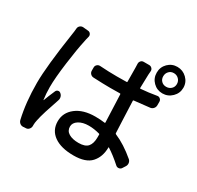

<svg xmlns="http://www.w3.org/2000/svg" viewBox="-184 -1066 1369 1331"><g transform="rotate(30 500.0 -401.0)"><path d="M132.8 -728.5Q133.8 -742.2 144.5 -751.5Q155.3 -760.7 169.9 -759.8L210.9 -755.9Q223.6 -754.9 231 -743.7Q238.3 -732.4 234.4 -719.7Q227.5 -694.3 224.6 -676.8Q209 -607.4 192.4 -482.9Q175.8 -358.4 175.8 -285.2Q175.8 -233.4 182.6 -185.5Q182.6 -184.6 183.6 -184.6Q184.6 -184.6 184.6 -185.5Q198.2 -222.7 221.7 -276.4Q226.6 -288.1 238.3 -291Q250 -293.9 258.8 -286.1Q270.5 -277.3 274.4 -263.2Q278.3 -249 273.4 -235.4Q252 -173.8 235.8 -122.1Q219.7 -70.3 213.9 -40Q209 -17.6 209 -2Q209 2 209 4.9Q209 5.9 209 7.8Q209 21.5 199.7 32.7Q190.4 43.9 176.8 44.9L156.2 45.9Q154.3 46.9 153.3 46.9Q139.6 46.9 128.9 39.1Q117.2 30.3 113.3 15.6Q84 -110.4 84 -265.6Q84 -397.5 127 -680.7Q130.9 -703.1 132.8 -728.5ZM636.7 -148.4V-170.9Q636.7 -174.8 632.8 -175.8Q586.9 -188.5 544.9 -188.5Q496.1 -188.5 464.8 -168.5Q433.6 -148.4 433.6 -118.2Q433.6 -84 462.9 -66.4Q492.2 -48.8 541 -48.8Q593.8 -48.8 615.2 -73.7Q636.7 -98.6 636.7 -148.4ZM850.6 -604.5Q864.3 -607.4 874.5 -598.6Q884.8 -589.8 884.8 -576.2V-548.8Q884.8 -533.2 875 -522Q865.2 -510.7 850.6 -508.8Q796.9 -502 726.6 -495.1Q721.7 -495.1 721.7 -490.2Q723.6 -433.6 728 -335.4Q732.4 -237.3 732.4 -236.3Q733.4 -232.4 737.3 -230.5Q816.4 -197.3 900.4 -126Q911.1 -116.2 913.1 -101.6Q915 -86.9 907.2 -74.2L891.6 -49.8Q884.8 -39.1 871.1 -37.1Q857.4 -35.2 847.7 -43.9Q790 -95.7 740.2 -127Q737.3 -128.9 737.3 -125Q736.3 -48.8 693.8 -2.4Q651.4 43.9 554.7 43.9Q454.1 43.9 397.9 3.9Q341.8 -36.1 341.8 -107.4Q341.8 -176.8 398.9 -221.2Q456.1 -265.6 552.7 -265.6Q592.8 -265.6 628.9 -260.7Q632.8 -259.8 632.8 -264.6Q626 -427.7 624 -485.4Q624 -490.2 619.1 -490.2Q592.8 -489.3 540 -489.3Q488.3 -489.3 405.3 -493.2Q390.6 -494.1 380.9 -504.4Q371.1 -514.6 371.1 -529.3V-554.7Q371.1 -568.4 381.3 -577.6Q391.6 -586.9 405.3 -585.9Q475.6 -581.1 541 -581.1Q592.8 -581.1 619.1 -582Q624 -582 624 -585.9Q624 -613.3 623.5 -651.4Q623 -689.5 623 -699.2Q623 -710.9 622.1 -727.5Q621.1 -741.2 629.9 -751.5Q638.7 -761.7 652.3 -761.7H696.3Q710 -761.7 719.2 -751.5Q728.5 -741.2 726.6 -727.5Q725.6 -713.9 724.6 -701.2Q723.6 -671.9 721.7 -592.8Q721.7 -587.9 726.6 -588.9Q790 -593.8 850.6 -604.5ZM873 -689.5Q896.5 -689.5 912.6 -704.6Q928.7 -719.7 928.7 -743.2Q928.7 -766.6 912.6 -782.7Q896.5 -798.8 873 -798.8Q849.6 -798.8 834.5 -782.7Q819.3 -766.6 819.3 -743.2Q819.3 -719.7 834.5 -704.6Q849.6 -689.5 873 -689.5ZM798.3 -817.9Q829.1 -848.6 873 -848.6Q917 -848.6 948.7 -817.9Q980.5 -787.1 980.5 -743.2Q980.5 -699.2 948.7 -668Q917 -636.7 873 -636.7Q829.1 -636.7 798.3 -667.5Q767.6 -698.2 767.6 -742.7Q767.6 -787.1 798.3 -817.9Z"/></g></svg>

Font: Gen Jyuu Gothic L Monospace Medium
Style: Regular
Weight: 500
Designer: [Source Han Sans]
Ryoko NISHIZUKA  (kana & ideographs); Paul D. Hunt (Latin, Greek & Cyrillic); Wenlong ZHANG  (bopomofo
Version: Version 1.002.20150607